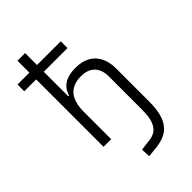

<svg xmlns="http://www.w3.org/2000/svg" viewBox="-284 -826 1155 1155"><g transform="rotate(-45 293.0 -248.5)"><path d="M109.4 0H174.3V-232.4C174.3 -342.3 221.2 -396.5 314 -396.5C387.7 -396.5 431.2 -354 431.2 -278.3V7.3C431.2 112.3 400.4 161.1 327.6 167.5L260.7 175.8L263.7 234.4L317.9 228.5C443.4 219.2 496.1 154.3 496.1 1.5V-278.3C496.1 -391.1 434.1 -455.6 325.7 -455.6C246.1 -455.6 198.2 -425.8 181.2 -365.2H174.3V-573.2H376V-630.9H174.3V-732.4H109.4V-630.9H8.3V-573.2H109.4Z"/></g></svg>

Font: Cascadia Mono NF Light
Style: Regular
Weight: 300
Monospace: yes
Designer: Aaron Bell
Foundry: Saja Typeworks
Version: Version 2404.023